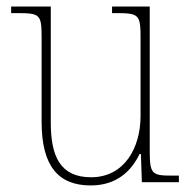

<svg xmlns="http://www.w3.org/2000/svg" viewBox="-20 -556 586 586"><path d="M257 10C336 10 381 -34 406 -86H410L413 0H526V-20H505C443 -20 437 -25 437 -97V-536H322V-516H334C406 -516 409 -511 409 -436V-202C409 -104 359 -15 258 -15C163 -15 135 -80 135 -182V-536H14V-516H32C102 -516 107 -512 107 -442V-184C107 -49 158 10 257 10Z"/></svg>

Font: Noto Serif Thai SemiCondensed Thin
Style: Regular
Weight: 100
Width: 4
Designer: Monotype Design Team
Foundry: Monotype Imaging Inc.
Version: Version 2.002